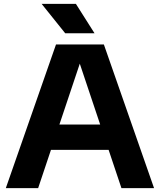

<svg xmlns="http://www.w3.org/2000/svg" viewBox="-20 -969 824 989"><path d="M605.5 0 539.5 -197H242.5L176.5 0H10L268.5 -740H515L773.5 0ZM286 -327.5H496L391 -641ZM316 -797.5 194.5 -949H371L467 -797.5Z"/></svg>

Font: Encode Sans Semi Expanded
Style: Bold
Weight: 700
Width: 6
Designer: Multiple Designers
Foundry: Impallari Type
Version: Version 2.000